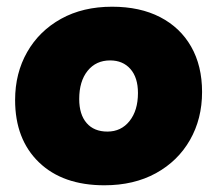

<svg xmlns="http://www.w3.org/2000/svg" viewBox="-20 -541 647 572"><path d="M314 -521Q397 -521 457 -490Q517 -459 549.5 -402Q582 -345 582 -267Q582 -187 546 -124Q510 -61 444.5 -25Q379 11 291 11Q167 11 96 -57.5Q25 -126 25 -243Q25 -323 61 -386Q97 -449 162 -485Q227 -521 314 -521ZM300 -149Q341 -149 366 -180.5Q391 -212 391 -264Q391 -310 368.5 -335.5Q346 -361 308 -361Q266 -361 241 -330Q216 -299 216 -246Q216 -200 238 -174.5Q260 -149 300 -149Z"/></svg>

Font: Livvic Black
Style: Regular
Weight: 900
Designer: Jacques Le Bailly, Baron von Fonthausen
Version: Version 1.001; ttfautohint (v1.8.2)